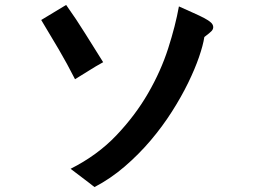

<svg xmlns="http://www.w3.org/2000/svg" viewBox="-20 -688 1040 778"><path d="M266 -4Q375 -59 451.5 -139.5Q528 -220 580 -310Q632 -400 661.5 -492Q691 -584 705 -662Q738 -647 764 -635.5Q790 -624 808 -614.5Q826 -605 835 -596.5Q844 -588 844 -578Q844 -570 838 -563Q832 -556 808 -538Q803 -505 786.5 -457Q770 -409 742.5 -352.5Q715 -296 676.5 -235.5Q638 -175 590 -118.5Q542 -62 485 -13Q428 36 363 70Q359 67 354.5 63.5Q350 60 340.5 52.5Q331 45 313.5 32Q296 19 266 -4ZM398 -436Q367 -419 340.5 -402Q314 -385 284 -367Q252 -430 218 -488Q184 -546 147 -607L248 -668Q290 -609 325 -552.5Q360 -496 398 -436Z"/></svg>

Font: D2Coding ligature
Style: Bold
Weight: 700
Monospace: yes
Designer: Yong-Rak Park; Jeong-Hwan Yoon; Sang-Min Lee;
Foundry: NHN Corporation
Version: Version 1.3.2; Build 20180524